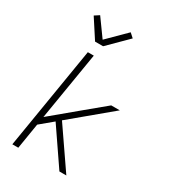

<svg xmlns="http://www.w3.org/2000/svg" viewBox="-231 -1089 1063 1201"><g transform="rotate(30 300.0 -488.5)"><path d="M398 0 221 -259 131 -184 101 0H58L179 -735H222L141 -245L332 -404L472 -520H534L252 -285L448 0ZM185 -815 96 -952 130 -974 220 -849 349 -977 379 -950 243 -815Z"/></g></svg>

Font: Iosevka Aile XLt Obl
Style: Regular
Weight: 200
Italic angle: -9°
Designer: Belleve Invis
Foundry: Belleve Invis
Version: Version 31.1.0; ttfautohint (v1.8.4)